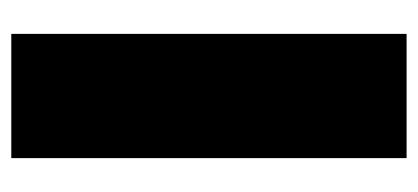

<svg xmlns="http://www.w3.org/2000/svg" viewBox="-220 -520 740 340"><g transform="rotate(-90 150.0 -350.0)"><path d="M40 0V-700H260V0Z"/></g></svg>

Font: Tektur Black
Style: Regular
Weight: 900
Designer: Adam Jagosz
Foundry: Adam Jagosz
Version: Version 1.005;gftools[0.9.30]